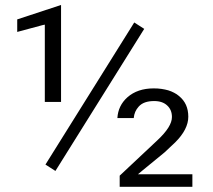

<svg xmlns="http://www.w3.org/2000/svg" viewBox="-20 -744 841 757"><path d="M220.7 -342.1V-724.4L47.9 -667.5V-618.1L147.1 -644.8L156.7 -646.9V-637.3V-342.1ZM738.5 -7.6V-56.9H545.1H523.9L540.1 -70.5L628.7 -143.1L671 -182.9C705.3 -217.1 722.4 -250.9 722.4 -283.6C722.4 -301.3 719.4 -316.4 713.4 -330C707.3 -343.6 698.2 -355.2 686.1 -365.2C680.1 -370.3 673.6 -374.8 666.5 -378.3C659.4 -381.9 651.9 -385.4 643.3 -387.9C634.8 -390.4 626.2 -391.9 616.6 -393.5C607.1 -395 596.5 -395.5 585.9 -395.5C543.6 -395.5 508.8 -383.9 482.1 -360.2C457.9 -338.5 444.8 -311.3 442.8 -278.6H507.3C508.8 -296.2 515.4 -311.3 527 -323.9C540.1 -338.5 560.2 -345.6 587.9 -345.6C610.1 -345.6 627.2 -339.5 639.3 -328C651.9 -316.4 657.9 -301.3 657.9 -282.6C657.9 -256.9 638.8 -226.7 600.5 -190.9L451.9 -51.4V-7.6ZM198.5 -70 548.6 -630.2 509.3 -655.4 159.2 -95.2Z"/></svg>

Font: Vazir FD Light
Style: Regular
Weight: 300
Foundry: DejaVu fonts team - Redesigned by Saber Rastikerdar
Version: Version 21.10;October 20, 2019;FontCreator 12.0.0.2547 64-bi